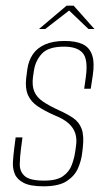

<svg xmlns="http://www.w3.org/2000/svg" viewBox="-20 -649 373 675"><path d="M133 6Q87 6 63.5 -6Q40 -18 32 -37.5Q24 -57 25.5 -80.5Q27 -104 30 -127L35 -166H59L54 -128Q50 -98 49.5 -72Q49 -46 67 -30Q85 -14 135 -14Q180 -14 202 -30Q224 -46 232.5 -69.5Q241 -93 244 -113L247 -134Q251 -159 245 -179Q239 -199 221.5 -215Q204 -231 171 -244Q137 -259 113 -275Q89 -291 78.5 -314.5Q68 -338 72 -374L76 -405Q80 -435 95 -457.5Q110 -480 138 -492.5Q166 -505 207 -505Q247 -505 271 -493.5Q295 -482 304 -455Q313 -428 306 -383L299 -337H276L282 -380Q290 -441 270.5 -463Q251 -485 205 -485Q150 -485 127 -460Q104 -435 99 -399L96 -379Q92 -348 100.5 -327.5Q109 -307 131 -292Q153 -277 188 -261Q217 -248 237.5 -234Q258 -220 267 -196Q276 -172 271 -129L269 -112Q266 -85 254.5 -58Q243 -31 215 -12.5Q187 6 133 6ZM117 -547 214 -629H239L312 -547H291L223 -612L139 -547Z"/></svg>

Font: Alumni Sans Thin
Style: Italic
Weight: 100
Italic angle: -8°
Designer: Robert E. Leuschke
Foundry: Robert E. Leuschke
Version: Version 1.016